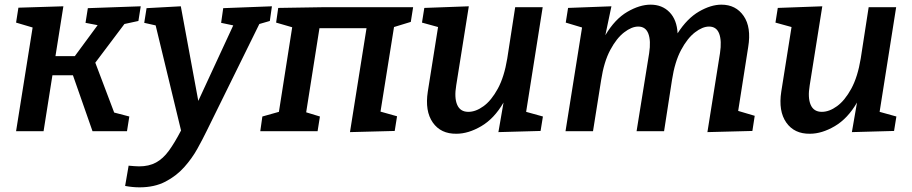

<svg xmlns="http://www.w3.org/2000/svg" viewBox="-20 -563 3915 824"><path d="M49 0 120 -445 49 -466 59 -530 252 -536 218 -322H301L399 -455L347 -465L357 -528L584 -536L574 -473L514 -460L389 -294L470 -80L535 -63L525 0H377L293 -240H205L167 0Z M517 235 532 148Q545 149 556 150Q567 151 577 151Q619 151 649.5 134.5Q680 118 705 83.5Q730 49 757 -3L648 -454L599 -465L609 -528L756 -536L831 -130L981 -454L929 -465L938 -528L1147 -536L1138 -473L1093 -460L867 -1Q850 34 827 75.5Q804 117 770.5 154.5Q737 192 690 216.5Q643 241 579 241Q549 241 517 235Z M1482 4 1553 -442H1351L1294 -81L1353 -63L1343 0H1097L1106 -63L1177 -83L1234 -446L1165 -466L1174 -529L1362 -532H1753L1743 -469L1671 -447L1613 -84L1684 -64L1674 -1Z M1939 11Q1872 12 1837.5 -37Q1803 -86 1816 -170L1860 -447L1791 -466L1801 -529L1992 -536L1938 -197Q1929 -144 1942 -113.5Q1955 -83 1990 -83Q2022 -83 2055.5 -107.5Q2089 -132 2116.5 -182.5Q2144 -233 2157 -312L2191 -532H2309L2238 -83L2310 -63L2300 -1L2119 4L2141 -123Q2101 -54 2045.5 -21.5Q1990 11 1939 11Z M3016 4 3070 -335Q3078 -388 3066.5 -418.5Q3055 -449 3023 -449Q2995 -449 2962.5 -424Q2930 -399 2903 -348.5Q2876 -298 2864 -220L2830 0H2712L2766 -335Q2774 -388 2762.5 -418.5Q2751 -449 2719 -449Q2691 -449 2658.5 -424Q2626 -399 2599 -348.5Q2572 -298 2560 -220L2525 0H2407L2478 -445L2408 -466L2418 -529L2604 -536L2578 -412Q2619 -481 2672 -512Q2725 -543 2772 -543Q2822 -543 2853.5 -510.5Q2885 -478 2888 -420Q2929 -484 2980 -513.5Q3031 -543 3076 -543Q3138 -543 3171.5 -494.5Q3205 -446 3191 -361L3148 -87L3219 -66L3209 -1Z M3456 11Q3389 12 3354.5 -37Q3320 -86 3333 -170L3377 -447L3308 -466L3318 -529L3509 -536L3455 -197Q3446 -144 3459 -113.5Q3472 -83 3507 -83Q3539 -83 3572.5 -107.5Q3606 -132 3633.5 -182.5Q3661 -233 3674 -312L3708 -532H3826L3755 -83L3827 -63L3817 -1L3636 4L3658 -123Q3618 -54 3562.5 -21.5Q3507 11 3456 11Z"/></svg>

Font: Bitter SemiBold
Style: Italic
Weight: 600
Italic angle: -9°
Designer: Sol Matas, and Bitter project Authors
Foundry: Sol Matas
Version: Version 2.001